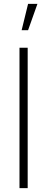

<svg xmlns="http://www.w3.org/2000/svg" viewBox="-20 -965 242 985"><path d="M124 -945 91 -810H124L172 -945ZM80 0H122V-720H80Z"/></svg>

Font: Hauora ExtraLight
Style: Regular
Weight: 200
Designer: Mikhail Sharanda
Foundry: WCYS & Co.
Version: Version 1.010